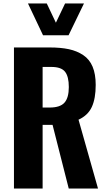

<svg xmlns="http://www.w3.org/2000/svg" viewBox="-20 -1082 619 1102"><path d="M227.1 -879.4 140.6 -1062H248.5L300.8 -951.7L353.5 -1062H461.9L373.5 -879.4ZM224.6 -464.8H265.6Q325.2 -464.8 350.1 -492.9Q375 -521 375 -582.5Q375 -642.6 353.3 -670.2Q331.5 -697.8 274.9 -697.8H224.6ZM60.1 0V-809.6H264.6Q329.1 -809.6 375.5 -799.6Q421.9 -789.6 457.8 -765.6Q493.7 -741.7 511.5 -699.2Q529.3 -656.7 529.3 -594.7Q529.3 -516.6 507.1 -468.3Q484.9 -419.9 430.7 -395L542.5 0H374.5L281.7 -365.2H224.6V0Z"/></svg>

Font: Oswald
Style: DemiBold
Weight: 600
Designer: Vernon Adams
Foundry: Vernon Adams
Version: 3.0; ttfautohint (v0.95) -l 8 -r 50 -G 200 -x 0 -w "G" -W -c